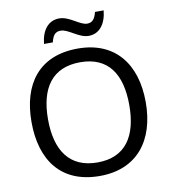

<svg xmlns="http://www.w3.org/2000/svg" viewBox="-97 -997 976 1091"><g transform="rotate(-10 390.5 -451.5)"><path d="M208 -784H259C268 -823 282 -842 314 -842C358 -842 410 -785 466 -785C529 -785 567 -835 575 -913H525C515 -874 501 -855 470 -855C428 -855 377 -912 318 -912C255 -912 216 -863 208 -784ZM720 -358C720 -580 606 -725 392 -725C168 -725 61 -578 61 -359C61 -138 168 10 391 10C606 10 720 -137 720 -358ZM156 -358C156 -538 230 -646 392 -646C553 -646 625 -538 625 -358C625 -178 553 -68 391 -68C230 -68 156 -178 156 -358Z"/></g></svg>

Font: Noto Sans Kayah Li
Style: Regular
Weight: 400
Designer: Monotype Design Team, Sérgio Martins
Foundry: Monotype Imaging Inc.
Version: Version 2.002